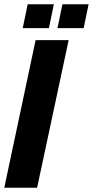

<svg xmlns="http://www.w3.org/2000/svg" viewBox="-35 -875 433 895"><path d="M-15 0 131 -688H285L138 0ZM233 -744 256 -855H378L355 -744ZM71 -744 94 -855H216L193 -744Z"/></svg>

Font: Saira Condensed Black
Style: Italic
Weight: 900
Width: 3
Italic angle: -12°
Designer: Hector Gatti with collaboration of the Omnibus-Type team
Foundry: Omnibus-Type
Version: Version 1.101